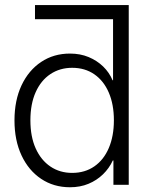

<svg xmlns="http://www.w3.org/2000/svg" viewBox="-20 -748 608 777"><path d="M468.3 -670.4H121.6V-727.5H501ZM263.2 9.8Q197.3 9.8 146.5 -24.2Q95.7 -58.1 67.1 -119.1Q38.6 -180.2 38.6 -260.7Q38.6 -341.8 67.1 -402.6Q95.7 -463.4 146.5 -497.3Q197.3 -531.2 263.2 -531.2Q304.7 -531.2 338.6 -517.1Q372.6 -502.9 397.5 -478.8Q422.4 -454.6 435.5 -423.3H437.5V-727.5H501V0H439V-98.6H436.5Q421.9 -66.9 396.7 -42.5Q371.6 -18.1 338.1 -4.2Q304.7 9.8 263.2 9.8ZM272 -48.3Q323.7 -48.3 361.8 -74.7Q399.9 -101.1 420.4 -149.2Q440.9 -197.3 440.9 -261.2Q440.9 -325.2 420.4 -373Q399.9 -420.9 361.8 -447.3Q323.7 -473.6 272 -473.6Q222.2 -473.6 183.8 -448Q145.5 -422.4 124.3 -374.8Q103 -327.1 103 -261.2Q103 -194.8 124.5 -147.2Q146 -99.6 184.1 -74Q222.2 -48.3 272 -48.3Z"/></svg>

Font: Inter 28pt Light
Style: Regular
Weight: 300
Designer: Rasmus Andersson
Foundry: rsms
Version: Version 4.001;git-66647c0bb